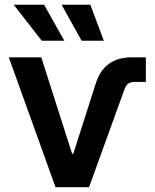

<svg xmlns="http://www.w3.org/2000/svg" viewBox="-20 -777 642 797"><path d="M210.4 0 16.6 -539.1H151.4L279.3 -138.7H284.2L376.5 -427.2Q394 -484.4 431.6 -511.7Q469.2 -539.1 527.8 -539.1H585.4V-437H537.6Q507.8 -437 497.6 -408.7L349.6 0ZM318.8 -607.9 235.8 -757.3H355L411.1 -607.9ZM153.3 -607.9 37.1 -757.3H163.1L247.1 -607.9Z"/></svg>

Font: Inter 18pt SemiBold
Style: Regular
Weight: 600
Designer: Rasmus Andersson
Foundry: rsms
Version: Version 4.001;git-66647c0bb